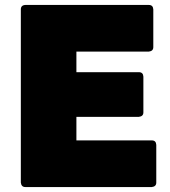

<svg xmlns="http://www.w3.org/2000/svg" viewBox="-20 -754 686 774"><path d="M592 0H82Q66 0 64 -18V-716Q64 -733 82 -734H580Q597 -734 598 -716V-564Q598 -548 580 -546H288V-463H540Q557 -463 558 -445V-301Q558 -285 540 -283H288V-188H592Q609 -188 610 -170V-18Q610 -2 592 0Z"/></svg>

Font: YamahaIndonesia935. App Black
Style: Regular
Weight: 900
Designer: Dalton Maag Ltd
Foundry: Dalton Maag Ltd
Version: Version 1.002; January 01, 2024; Regular/Italic